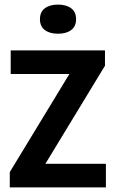

<svg xmlns="http://www.w3.org/2000/svg" viewBox="-20 -814 502 834"><path d="M22.5 0V-66.5L293.5 -512.5L295.5 -492.5H26.5V-595H436V-528.5L165 -82.5L162.5 -102.5H440V0ZM232 -667.5Q196 -667.5 174.8 -683.5Q153.5 -699.5 153.5 -730.5Q153.5 -762 174.8 -778Q196 -794 232 -794Q268 -794 289.2 -778Q310.5 -762 310.5 -730.5Q310.5 -699.5 289.2 -683.5Q268 -667.5 232 -667.5Z"/></svg>

Font: Encode Sans SC Condensed SemiBold
Style: Regular
Weight: 600
Width: 3
Designer: Multiple Designers
Foundry: Impallari Type
Version: Version 3.002